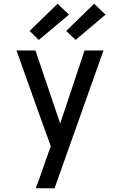

<svg xmlns="http://www.w3.org/2000/svg" viewBox="-20 -789 640 1024"><path d="M171 215Q185 177 198.5 139Q212 101 225 63L251 -9L188 -183L68 -520H169L301 -130L431 -520H532L271 215ZM383 -576 333 -624 482 -769 543 -711ZM187 -576 138 -624 287 -769 348 -711Z"/></svg>

Font: Iosevka Aile Medium
Style: Regular
Weight: 500
Designer: Belleve Invis
Foundry: Belleve Invis
Version: Version 27.3.5; ttfautohint (v1.8.4)